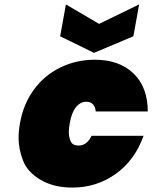

<svg xmlns="http://www.w3.org/2000/svg" viewBox="-20 -841 688 868"><path d="M70 -282Q85 -370 133 -435.5Q181 -501 253 -536Q325 -571 409 -571Q519 -571 583.5 -509Q648 -447 648 -337H413Q408 -381 370 -381Q343 -381 323 -356Q303 -331 295 -282Q291 -260 291 -243Q291 -222 299.5 -202.5Q308 -183 335 -183Q373 -183 394 -227H629Q590 -117 503.5 -55Q417 7 307 7Q223 7 163.5 -28Q104 -63 84 -115.5Q64 -168 64 -217Q64 -248 70 -282ZM583 -677 405 -602 252 -677 278 -821 428 -733 609 -821Z"/></svg>

Font: Fz Poppins Black
Style: Italic
Weight: 900
Italic angle: -10°
Designer: Ninad Kale (Devanagari), Jonny Pinhorn (Latin)
Foundry: Indian Type Foundry
Version: Vit hóa bi Vntype.Com & FontZin.Com